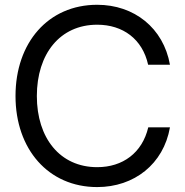

<svg xmlns="http://www.w3.org/2000/svg" viewBox="-20 -759 762 791"><path d="M380.4 11.7C532.7 11.7 653.8 -83 680.2 -234.4H590.8C565.9 -128.9 485.4 -70.3 380.4 -70.3C227.1 -70.3 131.8 -190.4 131.8 -363.3C131.8 -537.1 227.1 -657.2 380.4 -657.2C486.3 -657.2 566.9 -598.1 590.3 -492.2H680.2C653.3 -644 532.7 -739.3 380.4 -739.3C178.7 -739.3 43.9 -583.5 43.9 -363.3C43.9 -144.5 179.2 11.7 380.4 11.7Z"/></svg>

Font: Raveo Display Display
Style: Regular
Weight: 400
Designer: Jakub Foglar, Rasmus Andersson (Inter)
Foundry: Jakubfoglar.com
Version: Version 1.100;Glyphs 3.2.3 (3260)